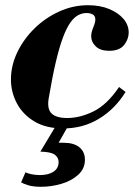

<svg xmlns="http://www.w3.org/2000/svg" viewBox="-20 -482 519 737"><path d="M223 11Q157 11 112.5 -15.5Q68 -42 45 -85Q22 -128 22 -177Q22 -230 46 -280.5Q70 -331 111.5 -372Q153 -413 206.5 -437.5Q260 -462 318 -462Q364 -462 399 -447.5Q434 -433 454 -409.5Q474 -386 474 -357Q474 -332 456.5 -309.5Q439 -287 399 -287Q365 -287 347.5 -304Q330 -321 330 -343Q330 -355 334 -366Q338 -377 342 -387.5Q346 -398 346 -407Q346 -421 336 -426.5Q326 -432 312 -432Q296 -432 280.5 -424Q265 -416 250.5 -396Q236 -376 222 -339Q208 -302 194.5 -245Q181 -188 167 -105Q160 -64 178 -46.5Q196 -29 238 -29Q287 -29 339 -54.5Q391 -80 437 -148L462 -129Q422 -64 360.5 -26.5Q299 11 223 11ZM138 235Q107 235 88 229Q69 223 61 218L78 179Q83 183 99.5 186.5Q116 190 133 190Q166 190 185.5 177Q205 164 205 140Q205 123 190.5 112Q176 101 135 100L201 -10H248L205 66H224Q264 66 285 83.5Q306 101 306 131Q306 166 279.5 189.5Q253 213 214.5 224Q176 235 138 235Z"/></svg>

Font: Libre Bodoni
Style: Italic
Weight: 400
Italic angle: -13°
Designer: Pablo Impallari, Rodrigo Fuenzalida
Foundry: Impallari Type
Version: Version 2.005;gftools[0.9.23]